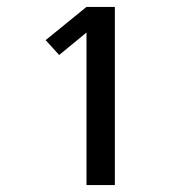

<svg xmlns="http://www.w3.org/2000/svg" viewBox="-20 -858 540 555"><path d="M230 -323V-764L151 -699L112 -742L230 -838H312V-323Z"/></svg>

Font: iosevka_custom_sans_ss08 Md
Style: Regular
Weight: 500
Designer: Belleve Invis
Foundry: Belleve Invis
Version: Version 10.3.0; ttfautohint (v1.8.3)